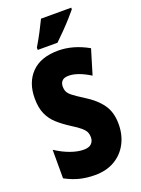

<svg xmlns="http://www.w3.org/2000/svg" viewBox="-172 -1002 798 1087"><g transform="rotate(-20 227.0 -458.5)"><path d="M429 -217Q429 -151 401.5 -99.5Q374 -48 324 -19Q274 10 205 10Q159 10 116.5 0Q74 -10 28 -35V-207Q70 -179 114 -163Q158 -147 195 -147Q227 -147 241.5 -162Q256 -177 256 -200Q256 -216 250.5 -229.5Q245 -243 226.5 -259.5Q208 -276 169 -300Q127 -327 96.5 -354.5Q66 -382 49 -420Q32 -458 32 -515Q32 -610 87.5 -667Q143 -724 249 -724Q338 -724 429 -673L384 -524Q310 -570 256 -570Q228 -570 216 -557Q204 -544 204 -524Q204 -505 210.5 -491.5Q217 -478 237 -462.5Q257 -447 297 -422Q362 -382 395.5 -335Q429 -288 429 -217ZM402 -917Q388 -900 364.5 -873.5Q341 -847 313.5 -819Q286 -791 261 -767H142V-781Q166 -821 185 -857.5Q204 -894 220 -927H402Z"/></g></svg>

Font: Noto Sans Kannada ExtraCondensed Black
Style: Regular
Weight: 900
Width: 2
Designer: Jelle Bosma - Monotype Design Team
Foundry: Monotype Imaging Inc.
Version: Version 2.005; ttfautohint (v1.8.4.7-5d5b)